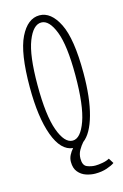

<svg xmlns="http://www.w3.org/2000/svg" viewBox="-105 -575 482 753"><g transform="rotate(-15 136.0 -198.0)"><path d="M186.5 130Q168.5 130 149.5 123.8Q130.5 117.5 117.8 102.2Q105 87 105 61Q105 46.5 111.5 33.8Q118 21 127.5 10.5Q79 6 52 -67.5Q25 -141 25 -263.5Q25 -402.5 55.5 -464.5Q86 -526.5 134 -526.5Q181 -526.5 212 -464.5Q243 -402.5 243 -263.5Q243 -163 224.2 -95Q205.5 -27 172 -2Q162.5 8.5 153.5 24Q144.5 39.5 144.5 58.5Q144.5 86 161.2 92.8Q178 99.5 195 99.5Q206.5 99.5 223.5 96.5Q240.5 93.5 252 87L265 108Q254 116 233.2 123Q212.5 130 186.5 130ZM134 -18Q166 -18 188 -79Q210 -140 210 -263.5Q210 -384.5 188 -441Q166 -497.5 134 -497.5Q101 -497.5 78.8 -441Q56.5 -384.5 56.5 -263.5Q56.5 -140 78.8 -79Q101 -18 134 -18Z"/></g></svg>

Font: Imbue 10pt Thin
Style: Regular
Weight: 100
Designer: Tyler Finck
Foundry: Etcetera Type Company
Version: Version 1.102; ttfautohint (v1.8.3)